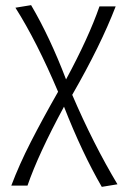

<svg xmlns="http://www.w3.org/2000/svg" viewBox="-20 -438 503 747"><path d="M376 289Q299 156 229 -23Q129 162 87 284H24Q55 202 100 114Q145 26 206 -81Q123 -277 40 -408L101 -418Q174 -294 237 -129Q325 -292 367 -413H430Q372 -262 261 -69Q343 122 437 279Z"/></svg>

Font: Isabella Sans
Style: Regular
Weight: 400
Designer: Original fonts by Christian Thalmann (Catharsis Fonts), Modifications by Cristiano Sobral
Version: Version 0.002;July 12, 2020;FontCreator 13.0.0.2655 64-bit; 